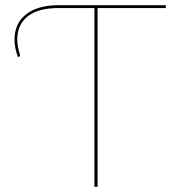

<svg xmlns="http://www.w3.org/2000/svg" viewBox="-20 -720 674 740"><path d="M619 -689H356V0H344V-689H206Q126.5 -689 86.5 -656.8Q46.5 -624.5 46.5 -568Q46.5 -555 49 -540.5Q51.5 -526 56 -512Q57 -508 57.2 -505.2Q57.5 -502.5 53.5 -501.5L49 -500.5Q42.5 -518.5 39.2 -535Q36 -551.5 36 -568Q36 -598.5 47 -622.8Q58 -647 79.8 -664.2Q101.5 -681.5 133 -690.8Q164.5 -700 206 -700H619Z"/></svg>

Font: Lato 2
Style: Regular
Weight: 100
Designer: Lukasz Dziedzic with Adam Twardoch and Botio Nikoltchev
Foundry: tyPoland Lukasz Dziedzic
Version: Version 2.015; 2015-08-06; http://www.latofonts.com/